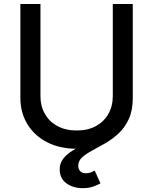

<svg xmlns="http://www.w3.org/2000/svg" viewBox="-20 -748 782 980"><path d="M371.6 11.2Q284.7 11.2 220 -22.2Q155.3 -55.7 119.6 -114.5Q84 -173.3 84 -249V-727.5H186.5V-256.8Q186.5 -206.5 209 -167Q231.4 -127.4 272.9 -104.7Q314.5 -82 371.6 -82Q428.7 -82 470 -104.7Q511.2 -127.4 533.4 -167Q555.7 -206.5 555.7 -256.8V-727.5H657.7V-249Q657.7 -173.3 622.3 -114.5Q586.9 -55.7 522.5 -22.2Q458 11.2 371.6 11.2ZM401.9 212.4Q353 212.4 318.8 187.5Q284.7 162.6 284.7 116.2Q284.7 85 303 61.8Q321.3 38.6 351.1 20.3Q380.9 2 416.7 -15.6Q452.6 -33.2 488.3 -53.5Q523.9 -73.7 553.7 -99.9Q583.5 -126 601.8 -162.4Q620.1 -198.7 620.1 -249H657.7Q657.7 -185.1 637.7 -141.1Q617.7 -97.2 585.9 -67.6Q554.2 -38.1 518.8 -17.6Q483.4 2.9 451.7 19.8Q419.9 36.6 399.7 54.7Q379.4 72.8 379.4 98.1Q379.4 115.7 389.4 126Q399.4 136.2 419.4 136.2Q432.6 136.2 443.4 132.1Q454.1 127.9 463.4 122.6L492.7 188Q477.5 196.8 454.8 204.6Q432.1 212.4 401.9 212.4Z"/></svg>

Font: Inter Cardless
Style: Regular
Weight: 400
Designer: Rasmus Andersson
Foundry: rsms
Version: Version 4.001;git-9221beed3